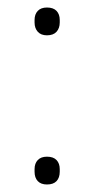

<svg xmlns="http://www.w3.org/2000/svg" viewBox="-20 -479 251 511"><path d="M105 -385Q89 -385 80.5 -394.5Q72 -404 72 -419V-426Q72 -441 80.5 -450Q89 -459 105 -459Q122 -459 130.5 -450Q139 -441 139 -426V-419Q139 -404 130.5 -394.5Q122 -385 105 -385ZM105 12Q89 12 80.5 3Q72 -6 72 -22V-29Q72 -44 80.5 -53Q89 -62 105 -62Q122 -62 130.5 -53Q139 -44 139 -29V-22Q139 -6 130.5 3Q122 12 105 12Z"/></svg>

Font: Sofia Sans ExtraLight
Style: Regular
Weight: 250
Version: Version 4.100-B